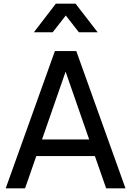

<svg xmlns="http://www.w3.org/2000/svg" viewBox="-20 -1022 712 1042"><path d="M11 0 278 -745H394L661 0H556L495 -175H177L116 0ZM208 -265H464L336 -633ZM164 -847 283 -1002H390L510 -847H408L337 -938L266 -847Z"/></svg>

Font: Pitagon Sans Text Medium
Style: Regular
Weight: 500
Designer: Travis Tran
Foundry: Pitagon
Version: Version 1.000; ttfautohint (v1.8.4.7-5d5b);gftools[0.9.26]